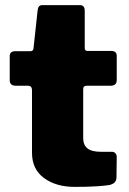

<svg xmlns="http://www.w3.org/2000/svg" viewBox="-20 -730 502 750"><path d="M318 -395Q305 -395 305 -382V-190Q305 -164 321.5 -150.5Q338 -137 375 -137H418Q426 -137 431 -131Q436 -125 436 -117L435 -37Q435 -13 406 -7Q384 -4 361.5 -2.5Q339 -1 316.5 -0.5Q294 0 271 0Q199 0 152 -34.5Q105 -69 105 -133V-377Q105 -395 90 -395H42Q18 -395 18 -417V-511Q18 -530 40 -530H99Q110 -530 111 -542L127 -690Q129 -710 145 -710H292Q311 -710 311 -688V-542Q311 -531 322 -531H414Q436 -531 436 -512V-417Q436 -395 411 -395Z"/></svg>

Font: Libre Franklin Thin Black
Style: Regular
Weight: 900
Version: Version 3.000